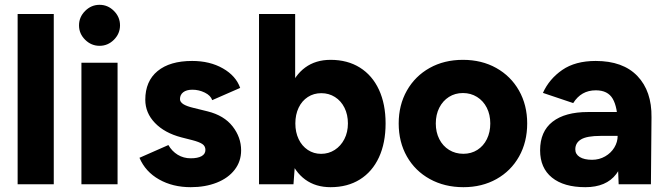

<svg xmlns="http://www.w3.org/2000/svg" viewBox="-20 -765 2770 797"><path d="M53.2 -707H203.2V0H53.2Z M318 -504.6H468V0H318ZM308 -659.7Q308 -694.2 333.4 -719.6Q358.8 -745 393.3 -745Q427.8 -745 453 -719.6Q478.2 -694.3 478.2 -659.8Q478.2 -625.4 453 -600.1Q427.8 -574.8 393.3 -574.8Q358.8 -574.8 333.4 -600Q308 -625.2 308 -659.7Z M558.9 -110 679 -162.9Q693.6 -137.4 717.7 -122.6Q741.9 -107.9 771.7 -107.9Q800.7 -107.9 816.7 -116.8Q832.7 -125.7 832.7 -142.6Q832.7 -158.7 819.6 -167.4Q806.4 -176 778.1 -183.3L733.3 -194.7Q663 -213.1 623.1 -254.8Q583.1 -296.4 583.1 -351Q583.1 -428 634.1 -470Q685 -512 777.7 -512Q851.1 -512 905.2 -481.1Q959.3 -450.3 977 -400.1L860.9 -349.3Q854.6 -368.6 830.1 -380.6Q805.7 -392.6 778.6 -392.6Q754.1 -392.6 740.6 -382.1Q727.1 -371.6 727.1 -353.6Q727.1 -341.6 740.9 -332.7Q754.7 -323.9 782.6 -317.3L841.9 -302.7Q910.1 -285.7 945.5 -240.4Q980.9 -195.1 980.9 -140.9Q980.9 -95 954.1 -60.4Q927.4 -25.7 879.9 -6.9Q832.3 12 771.7 12Q697.1 12 640.4 -20.1Q583.6 -52.1 558.9 -110Z M1055.2 -707H1205.2V-93.8L1198.2 0H1055.2ZM1159.4 -252.6Q1159.4 -334.8 1181.5 -393.9Q1203.6 -453 1247 -484.8Q1290.4 -516.6 1352.2 -516.6Q1422.6 -516.6 1474 -484.4Q1525.4 -452.2 1553 -392.7Q1580.6 -333.2 1580.6 -252.6Q1580.6 -171.4 1553 -111.8Q1525.4 -52.2 1474 -20.1Q1422.6 12 1352.2 12Q1290.4 12 1247 -19.7Q1203.6 -51.4 1181.5 -111Q1159.4 -170.6 1159.4 -252.6ZM1424.2 -252.6Q1424.2 -289.2 1409.9 -317.8Q1395.6 -346.4 1370.4 -362.3Q1345.2 -378.2 1313.8 -378.2Q1282.4 -378.2 1257.8 -362.3Q1233.2 -346.4 1219.6 -317.8Q1206 -289.2 1206 -252.6Q1206 -216.2 1219.6 -187.6Q1233.2 -159 1257.7 -142.7Q1282.2 -126.4 1312.8 -126.4Q1344.2 -126.4 1369.5 -142.7Q1394.8 -159 1409.5 -187.6Q1424.2 -216.2 1424.2 -252.6Z M1635 -252.6Q1635 -329.1 1669.1 -389.2Q1703.2 -449.2 1763.5 -482.9Q1823.8 -516.6 1901.6 -516.6Q1979.4 -516.6 2039.8 -482.9Q2100.2 -449.2 2134.3 -389.2Q2168.4 -329.1 2168.4 -252.6Q2168.4 -175.4 2134.7 -115.4Q2101 -55.4 2040.9 -21.7Q1980.7 12 1903.7 12Q1825.6 12 1764.4 -21.7Q1703.2 -55.4 1669.1 -115.4Q1635 -175.4 1635 -252.6ZM2015.2 -252.4Q2015.2 -289.2 2000.7 -317.8Q1986.2 -346.4 1960.2 -362.6Q1934.1 -378.8 1901.6 -378.8Q1869 -378.8 1843.5 -362.6Q1818 -346.4 1803.5 -317.8Q1789 -289.2 1789 -252.4Q1789 -216.2 1803.5 -187.6Q1818 -159 1844.1 -142.8Q1870.3 -126.6 1903.5 -126.6Q1936.2 -126.6 1961.6 -142.8Q1987 -159 2001.1 -187.6Q2015.2 -216.2 2015.2 -252.4Z M2543.9 -104.4V-251Q2543.9 -319.6 2523.5 -354.9Q2503.1 -390.1 2453.4 -390.1Q2422.7 -390.1 2399.4 -376.9Q2376 -363.6 2359.4 -337.1L2233.7 -379.4Q2259.7 -437.1 2313.9 -474.6Q2368.1 -512 2452.6 -512Q2566 -512 2625.9 -449.4Q2685.9 -386.7 2684.4 -277.9L2682 0H2548.1ZM2222 -141Q2222 -219.4 2273.7 -259.7Q2325.4 -300 2421.1 -300H2553V-200.9H2473.1Q2416.7 -200.9 2392.4 -186.6Q2368.1 -172.3 2368.1 -145Q2368.1 -124.7 2386.6 -113.2Q2405 -101.7 2437.9 -101.7Q2467.4 -101.7 2491.9 -115.8Q2516.4 -129.9 2530.1 -152.6Q2543.9 -175.4 2543.9 -200.9H2579.6Q2579.6 -97.1 2538.1 -42.6Q2496.7 12 2409.9 12Q2320.4 12 2271.2 -27.9Q2222 -67.7 2222 -141Z"/></svg>

Font: 寒蝉端黑体 Light
Style: Regular
Weight: 300
Designer: ChillDuanSans {Warren2060}; 
Source Han Sans {Ryoko NISHIZUKA 西塚涼子 (kana, bopomofo & ideographs); Paul D. Hunt (Latin, G
Foundry: ChillType&Adobe
Version: Version 1.300;Glyphs 3.3 (3306)